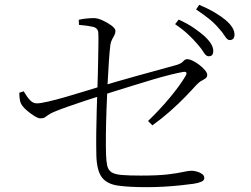

<svg xmlns="http://www.w3.org/2000/svg" viewBox="-20 -801 1040 795"><path d="M844 -568Q833 -568 823.5 -584Q814 -600 797 -619Q781 -638 758.5 -659Q736 -680 705 -701L720 -720Q757 -703 783 -685Q809 -667 826 -652Q846 -633 854.5 -618.5Q863 -604 863 -590Q863 -579 858.5 -573.5Q854 -568 844 -568ZM587 -26Q514 -26 468.5 -32.5Q423 -39 402 -66.5Q381 -94 379 -156Q378 -199 378.5 -249Q379 -299 380.5 -345Q382 -391 383 -422Q384 -454 385 -489Q386 -524 386.5 -558Q387 -592 387.5 -620Q388 -648 387 -665Q386 -685 364.5 -690Q343 -695 307 -698L306 -719Q322 -723 339 -724.5Q356 -726 370 -726Q384 -726 405 -716.5Q426 -707 442 -695Q458 -683 458 -673Q458 -663 453.5 -655Q449 -647 444 -637.5Q439 -628 437 -615Q434 -592 431 -549.5Q428 -507 425.5 -454.5Q423 -402 421 -347.5Q419 -293 418.5 -245Q418 -197 419 -163Q420 -133 424 -115Q428 -97 441.5 -88Q455 -79 484 -76.5Q513 -74 563 -74Q635 -74 676 -79Q717 -84 738.5 -89Q760 -94 773 -94Q783 -94 795.5 -90.5Q808 -87 817 -80.5Q826 -74 826 -63Q826 -54 813.5 -48.5Q801 -43 781 -40Q759 -37 726.5 -33.5Q694 -30 658 -28Q622 -26 587 -26ZM593 -300Q642 -347 683.5 -397Q725 -447 748 -486Q754 -496 751.5 -500.5Q749 -505 738 -503Q719 -500 685 -491.5Q651 -483 610.5 -471Q570 -459 528.5 -446Q487 -433 451 -422Q415 -411 392 -403Q366 -395 331.5 -383.5Q297 -372 262.5 -360Q228 -348 202 -337Q186 -330 178.5 -324Q171 -318 165 -314.5Q159 -311 146 -311Q138 -311 121 -321.5Q104 -332 88.5 -346Q73 -360 67 -372Q63 -380 61.5 -392.5Q60 -405 60 -417L78 -423Q92 -399 104.5 -386Q117 -373 133 -373Q147 -373 179.5 -380.5Q212 -388 252 -399.5Q292 -411 329 -422.5Q366 -434 389 -441Q418 -450 461 -462.5Q504 -475 551 -488Q598 -501 640.5 -512.5Q683 -524 711 -532Q731 -538 738.5 -547Q746 -556 755 -556Q765 -556 779 -549Q793 -542 806.5 -531.5Q820 -521 829 -510Q838 -499 838 -491Q838 -482 831.5 -477Q825 -472 814.5 -466.5Q804 -461 792 -448Q776 -430 748 -401Q720 -372 685 -341Q650 -310 611 -282ZM931 -635Q921 -635 911 -651.5Q901 -668 884 -686Q867 -706 845.5 -723Q824 -740 792 -762L805 -781Q843 -765 869.5 -749Q896 -733 913 -719Q933 -702 942 -687Q951 -672 951 -658Q951 -646 945.5 -640.5Q940 -635 931 -635Z"/></svg>

Font: Noto Serif JP ExtraLight ExtraLight
Style: Regular
Weight: 250
Version: Version 2.003-H1;hotconv 1.1.1;makeotfexe 2.6.0